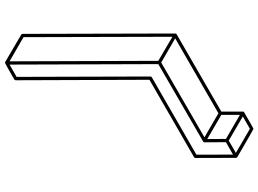

<svg xmlns="http://www.w3.org/2000/svg" viewBox="-154 -810 1039 772"><g transform="rotate(90 366.0 -424.5)"><path d="M233.4 75.2H231.4Q231 74.7 230 74.7L120.1 10.3Q116.7 8.3 116.7 4.9L115.2 -609.4Q115.2 -612.8 118.2 -614.7L429.2 -794.4V-881.3Q429.2 -886.2 432.1 -886.2Q496.6 -923.8 498.5 -923.8Q500.5 -923.8 611.8 -858.9L612.8 -857.9L613.8 -857.4L614.3 -856L615.2 -854L615.7 -690.4Q615.7 -687 612.3 -684.6L301.3 -505.4L303.2 32.2Q302.7 36.1 299.8 38.1Q235.8 75.2 233.4 75.2ZM545.9 -824.2 595.2 -853 498.5 -909.2 448.7 -880.9ZM539.6 -737.8 539.1 -813 442.4 -869.1V-794.4ZM227.1 57.1 225.1 -541 128.4 -597.7 129.9 1ZM231.9 -552.7 532.7 -726.6 436 -782.7 134.8 -608.9ZM240.2 57.1 289.6 28.8 288.1 -509.3Q288.1 -512.7 291.5 -515.1L602.5 -694.3L602.1 -841.3L552.2 -813L552.7 -726.1Q552.2 -723.6 551.3 -722.4Q550.3 -721.2 238.3 -541Z"/></g></svg>

Font: 3D Isometric
Style: Regular
Weight: 400
Designer: GGBotNet
Version: 1.10